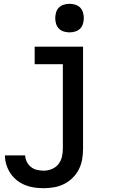

<svg xmlns="http://www.w3.org/2000/svg" viewBox="-20 -765 640 1008"><path d="M210 223Q185 223 160 219.5Q135 216 111.5 206.5Q88 197 68.5 181.5Q49 166 35 145Q21 124 13.5 100Q6 76 6 51H112Q113 69 121 85Q129 101 143 112Q157 123 174.5 127Q192 131 210 131Q231 131 252 122.5Q273 114 286.5 97Q300 80 305 58.5Q310 37 310 15V-428H162V-520H416V15Q416 43 411.5 70.5Q407 98 394.5 123Q382 148 362 168Q342 188 317.5 200.5Q293 213 265 218Q237 223 210 223ZM345 -595Q330 -595 315 -599.5Q300 -604 289.5 -614.5Q279 -625 274.5 -640Q270 -655 270 -670Q270 -685 274.5 -700Q279 -715 289.5 -725.5Q300 -736 315 -740.5Q330 -745 345 -745Q360 -745 375 -740.5Q390 -736 400.5 -725.5Q411 -715 415.5 -700Q420 -685 420 -670Q420 -655 415.5 -640Q411 -625 400.5 -614.5Q390 -604 375 -599.5Q360 -595 345 -595Z"/></svg>

Font: Zed Mono Semibold Extended
Style: Regular
Weight: 600
Width: 7
Monospace: yes
Designer: Belleve Invis
Foundry: Belleve Invis
Version: Version 1.0.0; ttfautohint (v1.8.4)